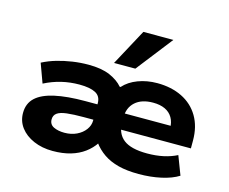

<svg xmlns="http://www.w3.org/2000/svg" viewBox="-108 -925 1299 1088"><g transform="rotate(15 542.0 -381.5)"><path d="M282 11Q220 11 170.5 -10.5Q121 -32 93 -69Q65 -106 65 -154Q65 -210 101.5 -244Q138 -278 210.5 -294Q283 -310 389 -310H488V-220H403Q344 -220 305.5 -215.5Q267 -211 249 -198Q231 -185 231 -161Q231 -131 257 -118.5Q283 -106 320 -106Q360 -106 391.5 -121Q423 -136 441.5 -161Q460 -186 460 -215V-317Q460 -358 427.5 -375Q395 -392 333 -392Q279 -392 228.5 -380Q178 -368 129 -343L88 -455Q127 -475 170 -487.5Q213 -500 259.5 -507Q306 -514 354 -514Q430 -514 479 -493Q528 -472 556 -439H561Q593 -475 645 -494.5Q697 -514 757 -514Q840 -514 903 -483Q966 -452 1001 -393Q1036 -334 1036 -252V-206H590V-300H912L893 -283Q893 -321 877.5 -347.5Q862 -374 833 -387.5Q804 -401 763 -401Q696 -401 658.5 -367.5Q621 -334 621 -274V-249Q621 -182 664.5 -148Q708 -114 803 -114Q855 -114 898.5 -123.5Q942 -133 977 -151L1019 -41Q979 -16 918 -2.5Q857 11 787 11Q718 11 667.5 -2Q617 -15 580 -40.5Q543 -66 517 -102H525Q502 -67 467.5 -41.5Q433 -16 387 -2.5Q341 11 282 11ZM490 -561 605 -774H781L615 -561Z"/></g></svg>

Font: Nunito Sans 7pt SemiExpanded ExtraBold
Style: Regular
Weight: 800
Width: 6
Designer: Vernon Adams
Foundry: Vernon Adams
Version: Version 3.101;gftools[0.9.27]